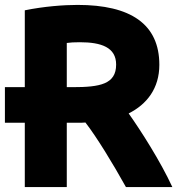

<svg xmlns="http://www.w3.org/2000/svg" viewBox="-27 -741 722 782"><path d="M321 -242C315 -241 296 -241 290 -241H245V21H74V-241H-7V-386H74V-699C152 -715 233 -721 289 -721C505 -721 622 -643 622 -477C622 -381 571 -316 497 -279C546 -210 626 -85 675 21H486C432 -76 368 -181 321 -242ZM298 -569C276 -569 258 -568 245 -566V-386H269C380 -386 446 -398 446 -478C446 -548 386 -569 298 -569Z"/></svg>

Font: Repo ExtraBold
Style: Bold
Weight: 700
Designer: Stefan Peev
Foundry: Context Ltd
Version: Version 1.502